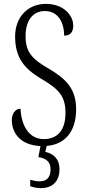

<svg xmlns="http://www.w3.org/2000/svg" viewBox="-20 -744 451 991"><path d="M191 227C250 227 287 193 287 129C287 75 254 48 214 40L221 9C315 2 373 -65 373 -180C373 -289 317 -339 231 -390C144 -440 112 -476 112 -558C112 -634 146 -687 212 -687C278 -687 311 -631 311 -560C340 -560 358 -575 358 -612C358 -665 308 -724 217 -724C122 -724 58 -654 58 -556C58 -443 108 -389 190 -339C278 -287 318 -253 318 -161C318 -74 278 -26 206 -26C130 -26 90 -95 86 -183C58 -183 41 -155 41 -125C41 -56 86 5 189 10L178 67C217 73 241 90 241 130C241 174 219 192 184 192C171 192 154 189 136 184V217C154 224 175 227 191 227Z"/></svg>

Font: Noto Serif Georgian ExtraCondensed Light
Style: Regular
Weight: 300
Width: 2
Designer: Monotype Design Team, Akaki Razmadze
Foundry: Google LLC
Version: Version 2.003